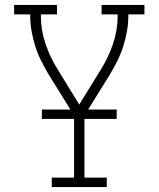

<svg xmlns="http://www.w3.org/2000/svg" viewBox="-20 -550 640 775"><path d="M189 205V167H279V-84L176 -250Q160 -277 146 -305Q132 -333 122.5 -363Q113 -393 107.5 -424Q102 -455 102 -486V-492H37V-530H210V-492H145V-486Q145 -429 163.5 -374Q182 -319 212 -271L300 -128L388 -271Q418 -319 436.5 -374Q455 -429 455 -486V-492H390V-530H563V-492H498V-486Q498 -455 492.5 -424Q487 -393 477.5 -363Q468 -333 454 -305Q440 -277 424 -250L321 -84V167H411V205ZM149 -70V-108H451V-70Z"/></svg>

Font: Iosevka Curly Slab XLtEx
Style: Regular
Weight: 200
Width: 7
Monospace: yes
Designer: Belleve Invis
Foundry: Belleve Invis
Version: Version 11.1.0; ttfautohint (v1.8.3)